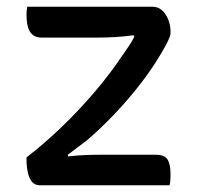

<svg xmlns="http://www.w3.org/2000/svg" viewBox="-20 -552 590 572"><path d="M61 -532H434Q451 -532 463 -521Q475 -510 481.5 -493Q488 -476 488 -458V-453Q488 -444 475.5 -420Q463 -396 441 -362Q419 -328 388 -289Q357 -250 319 -210Q281 -170 239 -134Q225 -123 210 -112Q195 -101 182 -91L183 -86Q208 -89 232 -90Q256 -91 282 -91H444Q470 -91 479 -77Q488 -63 488 -32Q488 -24 487.5 -15Q487 -6 485 0H100Q84 0 75.5 -10Q67 -20 63 -38Q59 -56 59 -75V-83Q112 -124 163.5 -173.5Q215 -223 261.5 -277.5Q308 -332 344 -386Q353 -399 363 -413.5Q373 -428 380 -442L378 -447Q348 -443 322.5 -441.5Q297 -440 269 -440H103Q87 -440 77 -448.5Q67 -457 63 -472.5Q59 -488 59 -509Q59 -515 59.5 -521Q60 -527 61 -532Z"/></svg>

Font: Recursive Casual
Style: Regular
Weight: 400
Version: Version 1.047